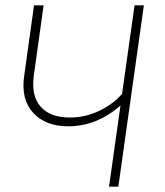

<svg xmlns="http://www.w3.org/2000/svg" viewBox="-20 -702 621 722"><path d="M486 -682H521L425 0H390L433 -305Q343 -227 237 -227Q151 -227 104.5 -278Q58 -329 71 -417L108 -682H144L107 -417Q97 -341 133 -300.5Q169 -260 243 -260Q299 -260 351.5 -284.5Q404 -309 439 -349Z"/></svg>

Font: Fira Sans UltraLight
Style: Italic
Weight: 200
Italic angle: -8°
Designer: Carrois Corporate & Edenspiekermann AG
Foundry: Carrois Corporate GbR & Edenspiekermann AG
Version: Version 4.203;PS 004.203;hotconv 1.0.88;makeotf.lib2.5.64775